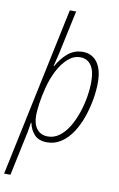

<svg xmlns="http://www.w3.org/2000/svg" viewBox="-141 -817 685 1104"><g transform="rotate(10 202.0 -265.0)"><path d="M-35 230 174 -760H211L157 -508Q147 -464 138 -429H141Q166 -475 203 -506.5Q240 -538 290 -538Q344 -538 374.5 -496.5Q405 -455 405 -379Q405 -331 395.5 -277.5Q386 -224 368 -173Q350 -122 322.5 -80.5Q295 -39 258 -14.5Q221 10 176 10Q127 10 101.5 -18Q76 -46 69 -85H66Q63 -61 57.5 -32Q52 -3 46 22L2 230ZM175 -24Q212 -24 242.5 -47Q273 -70 296 -108Q319 -146 335 -192.5Q351 -239 359 -287Q367 -335 367 -377Q367 -442 344 -473.5Q321 -505 281 -505Q242 -505 209 -475.5Q176 -446 151.5 -398.5Q127 -351 113 -295Q100 -245 94 -201Q88 -157 88 -132Q88 -81 111 -52.5Q134 -24 175 -24Z"/></g></svg>

Font: Noto Sans Condensed ExtraLight
Style: Italic
Weight: 200
Width: 3
Italic angle: -12°
Designer: Monotype Design Team
Foundry: Monotype Imaging Inc.
Version: Version 2.013; ttfautohint (v1.8.4.7-5d5b)